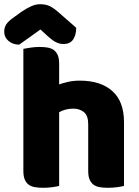

<svg xmlns="http://www.w3.org/2000/svg" viewBox="-57 -884 662 912"><path d="M532 -1Q522 2 500.5 5Q479 8 456 8Q434 8 416.5 5Q399 2 387 -7Q375 -16 368.5 -31.5Q362 -47 362 -72V-294Q362 -335 341.5 -351.5Q321 -368 291 -368Q271 -368 253 -363Q235 -358 224 -351V-1Q214 2 192.5 5Q171 8 148 8Q126 8 108.5 5Q91 2 79 -7Q67 -16 60.5 -31.5Q54 -47 54 -72V-652Q65 -654 86.5 -657.5Q108 -661 130 -661Q152 -661 169.5 -658Q187 -655 199 -646Q211 -637 217.5 -621.5Q224 -606 224 -581V-483Q237 -488 263.5 -494.5Q290 -501 322 -501Q421 -501 476.5 -451.5Q532 -402 532 -304ZM135 -744Q104 -721 80 -704.5Q56 -688 34 -672Q4 -672 -16.5 -689.5Q-37 -707 -37 -733Q-37 -753 -27.5 -768Q-18 -783 9 -802L45 -828Q70 -845 91.5 -854.5Q113 -864 133 -864Q160 -864 179 -855Q198 -846 224 -823L305 -752Q305 -718 290.5 -696.5Q276 -675 245 -675Q235 -675 226.5 -677Q218 -679 208 -684Q198 -689 186 -698.5Q174 -708 158 -723Z"/></svg>

Font: Baloo Bhaina
Style: Regular
Weight: 400
Designer: Manish Minz, Shuchita Grover and Ek Type
Foundry: Ek Type
Version: Version 1.443;PS 1.000;hotconv 16.6.51;makeotf.lib2.5.65220;